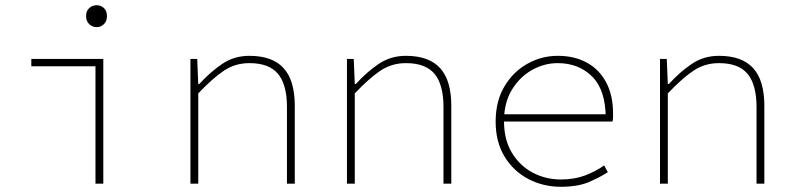

<svg xmlns="http://www.w3.org/2000/svg" viewBox="-20 -704 3040 736"><path d="M346 0V-450H100V-478H376V0ZM350 -600Q334 -600 322 -611.5Q310 -623 310 -642Q310 -662 322 -673Q334 -684 350 -684Q367 -684 378.5 -673Q390 -662 390 -642Q390 -623 378.5 -611.5Q367 -600 350 -600Z M710 0V-478H736L740 -382H744Q787 -429 832.5 -459.5Q878 -490 936 -490Q1024 -490 1067 -443Q1110 -396 1110 -298V0H1080V-294Q1080 -379 1046 -420.5Q1012 -462 936 -462Q882 -462 839 -433.5Q796 -405 740 -346V0Z M1310 0V-478H1336L1340 -382H1344Q1387 -429 1432.5 -459.5Q1478 -490 1536 -490Q1624 -490 1667 -443Q1710 -396 1710 -298V0H1680V-294Q1680 -379 1646 -420.5Q1612 -462 1536 -462Q1482 -462 1439 -433.5Q1396 -405 1340 -346V0Z M2130 12Q2062 12 2005 -18Q1948 -48 1914 -104Q1880 -160 1880 -238Q1880 -316 1913.5 -372.5Q1947 -429 2001.5 -459.5Q2056 -490 2118 -490Q2182 -490 2229.5 -464Q2277 -438 2303.5 -388.5Q2330 -339 2330 -270Q2330 -263 2330 -255Q2330 -247 2328 -238H1890V-266H2320L2302 -250Q2302 -358 2250.5 -410Q2199 -462 2118 -462Q2066 -462 2019 -435.5Q1972 -409 1942 -359.5Q1912 -310 1912 -240Q1912 -168 1942.5 -118Q1973 -68 2022.5 -42Q2072 -16 2130 -16Q2181 -16 2221.5 -31Q2262 -46 2296 -70L2310 -44Q2279 -24 2237 -6Q2195 12 2130 12Z M2510 0V-478H2536L2540 -382H2544Q2587 -429 2632.5 -459.5Q2678 -490 2736 -490Q2824 -490 2867 -443Q2910 -396 2910 -298V0H2880V-294Q2880 -379 2846 -420.5Q2812 -462 2736 -462Q2682 -462 2639 -433.5Q2596 -405 2540 -346V0Z"/></svg>

Font: Source Code Pro ExtraLight
Style: Regular
Weight: 200
Monospace: yes
Designer: Paul D. Hunt, Teo Tuominen
Foundry: Adobe
Version: Version 1.026;hotconv 1.1.0;makeotfexe 2.6.0